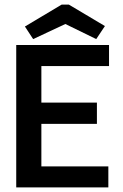

<svg xmlns="http://www.w3.org/2000/svg" viewBox="-20 -820 540 840"><path d="M51 0V-623H457V-531H161V-371H404V-278H161V-92H454V0ZM125 -649 89 -704 250 -800H281L439 -706L401 -649L266 -715Z"/></svg>

Font: Ligconsolata
Style: Bold
Weight: 700
Monospace: yes
Designer: Raph Levien, Cyreal, Brenton Simpson
Foundry: Raph Levien, Cyreal, Google
Version: Version 3.001; ttfautohint (v1.8.2.53-6de2)